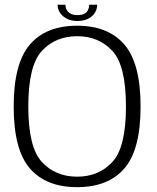

<svg xmlns="http://www.w3.org/2000/svg" viewBox="-20 -789 665 814"><path d="M307 4.5Q438.5 4.5 507.2 -74.8Q576 -154 576 -337.5Q576 -520.5 507.2 -600.2Q438.5 -680 307 -680Q175.5 -680 106.8 -600.2Q38 -520.5 38 -337.5Q38 -154 106.8 -74.8Q175.5 4.5 307 4.5ZM307 -40Q215.5 -40 157.8 -102Q100 -164 100 -337.5Q100 -511.5 157.8 -573.5Q215.5 -635.5 307 -635.5Q398.5 -635.5 456.2 -573.5Q514 -511.5 514 -337.5Q514 -164 456.2 -102Q398.5 -40 307 -40ZM307.5 -700Q335.5 -700 354.2 -709.8Q373 -719.5 382.5 -735.2Q392 -751 392 -769H358Q358 -757.5 353.5 -747.2Q349 -737 338 -731Q327 -725 307.5 -725Q290 -725 279 -731.2Q268 -737.5 262.8 -747.2Q257.5 -757 257.5 -769H224Q224 -751 234.2 -735.2Q244.5 -719.5 263 -709.8Q281.5 -700 307.5 -700Z"/></svg>

Font: Anybody Light
Style: Regular
Weight: 300
Designer: Tyler Finck
Foundry: Etcetera Type Company
Version: Version 1.111; ttfautohint (v1.8.4)